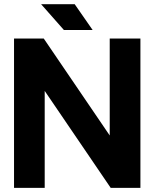

<svg xmlns="http://www.w3.org/2000/svg" viewBox="-20 -909 747 929"><path d="M191.6 -722.7H47.9V0H196.3V-469.1L515.6 0H659.4V-722.7H510.9V-253.5ZM289.3 -763.7H428.3L341.4 -888.7H178.9Z"/></svg>

Font: Giphurs SC
Style: Regular
Weight: 400
Version: Version 0.920